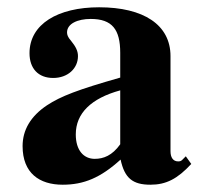

<svg xmlns="http://www.w3.org/2000/svg" viewBox="-20 -493 557 527"><path d="M490 -64 480 -54C477 -51 474 -50 469 -50C455 -50 448 -61 448 -78V-339C448 -425 374 -473 252 -473C139 -473 61 -427 61 -347C61 -305 85 -279 126 -279C166 -279 194 -305 194 -339C194 -353 188 -365 175 -381C166 -391 164 -398 164 -404C164 -428 193 -441 229 -441C288 -441 310 -412 310 -348V-280C194 -247 147 -229 109 -204C64 -174 42 -136 42 -92C42 -18 88 14 152 14C210 14 256 -5 311 -55C322 -4 344 14 393 14C436 14 467 -2 505 -43ZM310 -97C288 -66 264 -57 240 -57C210 -57 188 -80 188 -124C188 -182 230 -223 310 -245Z"/></svg>

Font: XITS Math
Style: Bold
Weight: 700
Designer: MicroPress Inc., with final additions and corrections provided by Coen Hoffman, Elsevier (retired)
Version: Version 1.105